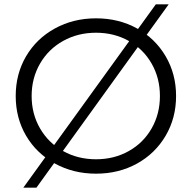

<svg xmlns="http://www.w3.org/2000/svg" viewBox="-20 -790 879 880"><path d="M420 6Q316 6 231.5 -40.5Q147 -87 99.5 -168Q52 -249 52 -350Q52 -451 99.5 -532Q147 -613 231.5 -659.5Q316 -706 420 -706Q524 -706 607.5 -660Q691 -614 739 -532.5Q787 -451 787 -350Q787 -249 739 -167.5Q691 -86 607.5 -40Q524 6 420 6ZM420 -60Q503 -60 570 -97.5Q637 -135 675 -201.5Q713 -268 713 -350Q713 -432 675 -498.5Q637 -565 570 -602.5Q503 -640 420 -640Q337 -640 269.5 -602.5Q202 -565 163.5 -498.5Q125 -432 125 -350Q125 -268 163.5 -201.5Q202 -135 269.5 -97.5Q337 -60 420 -60ZM694 -770H753L147 70H87Z"/></svg>

Font: APTA Sans Regular
Style: Regular
Weight: 400
Version: Version 7.200